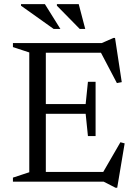

<svg xmlns="http://www.w3.org/2000/svg" viewBox="-20 -878 658 928"><path d="M442 -482.5V-351.5V-220.5H405L394 -328H151.5V-375H394L405 -482.5ZM568.5 -481 545 -476.5 462.5 -633.5 490 -623H151.5V-670H472L528 -694.5H536ZM471.5 -34 562 -190.5 582.5 -185 546.5 29.5H538.5L481 0H151.5V-47H494ZM42.5 0V-19.5L121.5 -45.5V-624.5L42.5 -650.5V-670H201.5V0ZM272 -738H239.5L81.5 -850.5V-858H197ZM392 -738H365.5L255 -850.5V-858H360.5Z"/></svg>

Font: Newsreader 16pt
Style: Regular
Weight: 400
Designer: Hugues Gentile
Foundry: Production Type
Version: Version 1.003